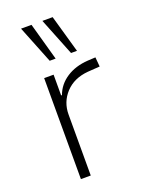

<svg xmlns="http://www.w3.org/2000/svg" viewBox="-141 -810 665 879"><g transform="rotate(-20 191.5 -370.5)"><path d="M97 0V-492H143V-391H147Q164 -438 207.5 -466.5Q251 -495 312 -499L350 -501L354 -455L295 -451Q226 -445 185.5 -401.5Q145 -358 145 -297V0ZM252 -558 179 -741H229L281 -558ZM148 -558 75 -741H126L177 -558Z"/></g></svg>

Font: Nunito Sans 7pt SemiCondensed ExtraLight
Style: Regular
Weight: 250
Width: 4
Designer: Vernon Adams
Foundry: Vernon Adams
Version: Version 3.101;gftools[0.9.27]